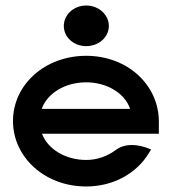

<svg xmlns="http://www.w3.org/2000/svg" viewBox="-20 -664 625 695"><path d="M292 -497C337 -497 374 -529 374 -570C374 -611 337 -644 292 -644C247 -644 211 -611 211 -570C211 -529 247 -497 292 -497ZM555 -180V-224C555 -356 442 -462 292 -462C142 -462 27 -357 27 -226C27 -95 142 11 292 11C391 11 475 -37 519 -110L527 -123L514 -128C513 -128 446 -157 399 -121C369 -99 333 -85 292 -85C217 -85 153 -124 132 -180ZM131 -270C151 -326 215 -366 292 -366C368 -366 432 -326 451 -270Z"/></svg>

Font: Charger
Style: ExBd
Weight: 400
Designer: Jasper
Foundry: Cannot Into Space Fonts
Version: Version 0.99